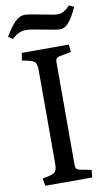

<svg xmlns="http://www.w3.org/2000/svg" viewBox="-103 -939 557 986"><g transform="rotate(-10 175.5 -445.5)"><path d="M50 0 44 -39Q97 -48 108.5 -59Q120 -70 120 -101V-592Q120 -623 108.5 -634Q97 -645 44 -654L50 -693H295L299 -654L237 -642Q217 -638 217 -616V-77Q217 -55 237 -51L299 -39L295 0ZM331 -891 356 -879Q335 -833 313.5 -805.5Q292 -778 264 -778Q247 -778 180.5 -791.5Q114 -805 90 -805Q52 -805 18 -771L-5 -787Q27 -840 50 -861.5Q73 -883 98 -883Q119 -883 183.5 -869.5Q248 -856 268 -856Q298 -856 331 -891Z"/></g></svg>

Font: Poly
Style: Regular
Weight: 400
Designer: Jos Nicols Silva Schwarzenberg
Foundry: Jose Nicolas Silva Schwarzenberg
Version: Version 1.001